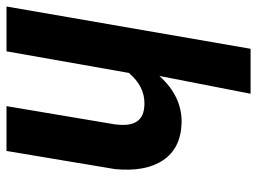

<svg xmlns="http://www.w3.org/2000/svg" viewBox="-122 -670 790 590"><g transform="rotate(90 273.0 -375.0)"><path d="M211.4 -469.7Q273.4 -539.1 354.5 -538.1Q433.1 -536.1 470 -481.7Q506.8 -427.2 497.6 -333L441.9 0H304.2L360.4 -334.5Q362.8 -353.5 361.3 -369.6Q356.4 -422.4 299.8 -423.8Q244.1 -425.8 202.1 -376L135.7 0H-2L127.9 -750H266.1Z"/></g></svg>

Font: RobotoInd
Style: Bold Italic
Weight: 700
Italic angle: -12°
Designer: Google
Version: Version 2.001150; 2014